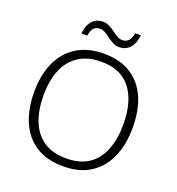

<svg xmlns="http://www.w3.org/2000/svg" viewBox="-159 -1037 1087 1177"><g transform="rotate(20 384.0 -449.0)"><path d="M705 -358Q705 -249 669 -166Q633 -83 561.5 -36.5Q490 10 384 10Q276 10 204.5 -36.5Q133 -83 97.5 -166.5Q62 -250 62 -359Q62 -468 98.5 -550Q135 -632 207.5 -678.5Q280 -725 387 -725Q490 -725 561 -680.5Q632 -636 668.5 -554Q705 -472 705 -358ZM123 -359Q123 -264 151 -192.5Q179 -121 237 -81.5Q295 -42 384 -42Q474 -42 531.5 -81Q589 -120 616.5 -191.5Q644 -263 644 -358Q644 -507 579.5 -590Q515 -673 387 -673Q298 -673 239 -633.5Q180 -594 151.5 -523.5Q123 -453 123 -359ZM212 -794Q217 -848 243 -877.5Q269 -907 312 -907Q335 -907 354.5 -897Q374 -887 391.5 -874Q409 -861 426 -851Q443 -841 461 -841Q483 -841 499 -855.5Q515 -870 521 -908H558Q553 -854 526.5 -824Q500 -794 458 -794Q435 -794 415.5 -804Q396 -814 379 -827Q362 -840 345 -850Q328 -860 309 -860Q286 -860 271 -845.5Q256 -831 250 -794Z"/></g></svg>

Font: Noto Sans Arabic Light
Style: Regular
Weight: 300
Designer: Monotype Design Team, Nadine Chahine, Nizar Qandah and Khaled Hosny
Foundry: Monotype Imaging Inc.
Version: Version 2.012; ttfautohint (v1.8.4.7-5d5b)